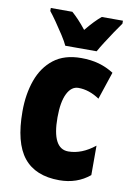

<svg xmlns="http://www.w3.org/2000/svg" viewBox="-87 -821 608 886"><g transform="rotate(10 216.5 -378.0)"><path d="M254 10Q142 10 87 -58.5Q32 -127 32 -274Q32 -355 55.5 -420.5Q79 -486 128.5 -524.5Q178 -563 257 -563Q303 -563 340 -552.5Q377 -542 410 -521L367 -392Q318 -425 268 -425Q235 -425 215.5 -386Q196 -347 196 -274Q196 -128 272 -128Q335 -128 396 -177V-39Q337 10 254 10ZM174 -606Q166 -624 148 -652Q130 -680 110.5 -708Q91 -736 78 -752V-766H179Q194 -753 211 -735Q228 -717 247 -693Q287 -742 317 -766H416V-752Q402 -733 384 -706Q366 -679 349 -652.5Q332 -626 321 -606Z"/></g></svg>

Font: Noto Sans Gurmukhi UI ExtraCondensed Black
Style: Regular
Weight: 900
Width: 2
Designer: Jelle Bosma - Monotype Design Team
Foundry: Monotype Imaging Inc.
Version: Version 2.004; ttfautohint (v1.8.4.7-5d5b)